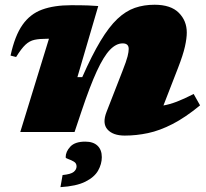

<svg xmlns="http://www.w3.org/2000/svg" viewBox="-20 -557 868 810"><path d="M48 -316.5 24.5 -322.5Q42.5 -406 74.8 -452Q107 -498 157.5 -516.5Q208 -535 280 -535Q303 -535 319.5 -534.8Q336 -534.5 353.2 -534Q370.5 -533.5 394.5 -531.5L306.5 -231.5H327Q368 -324.5 404 -384.2Q440 -444 475.2 -477.2Q510.5 -510.5 548.8 -523.8Q587 -537 632 -537Q700.5 -537 734.2 -503.2Q768 -469.5 768 -419.5Q768 -395.5 760.2 -360.5Q752.5 -325.5 730.5 -269L669.5 -112Q695.5 -116.5 725.8 -128Q756 -139.5 797 -160.5L824 -112.5Q762 -61.5 708 -33.8Q654 -6 604.5 4.5Q555 15 506.5 15Q456.5 15 433.5 -10.8Q410.5 -36.5 429.5 -85L496 -255.5Q513.5 -300 518.2 -319.2Q523 -338.5 523 -350.5Q523 -374 497.5 -374Q470 -374 443.8 -346.8Q417.5 -319.5 388.5 -256.8Q359.5 -194 323.5 -86.5L294.5 0H65.5L186.5 -393.5H179Q146.5 -393.5 125.5 -389Q104.5 -384.5 87.2 -368.2Q70 -352 48 -316.5ZM257 106.5Q257 82.5 276.8 61.5Q296.5 40.5 339.5 40.5Q373.5 40.5 391.5 57.8Q409.5 75 409.5 106Q409.5 135 393.8 162.8Q378 190.5 340 209.5Q302 228.5 235 232.5L244 181.5Q279.5 178 291.2 168Q303 158 303 145Q303 131.5 291.5 124.8Q280 118 268.5 114.2Q257 110.5 257 106.5Z"/></svg>

Font: Newsreader Caption ExtraBold
Style: Italic
Weight: 800
Italic angle: -17°
Designer: Hugues Gentile
Foundry: Production Type
Version: Version 1.001